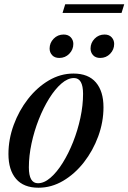

<svg xmlns="http://www.w3.org/2000/svg" viewBox="-20 -867 601 898"><path d="M323.5 -523Q393 -523 428.5 -481.5Q464 -440 464 -365.5Q464 -296.5 439.5 -229.5Q415 -162.5 372.5 -108Q330 -53.5 275.2 -21.2Q220.5 11 160 11Q90.5 11 55 -30.5Q19.5 -72 19.5 -146.5Q19.5 -215.5 44 -282.5Q68.5 -349.5 111 -404Q153.5 -458.5 208.2 -490.8Q263 -523 323.5 -523ZM157.5 -10Q186.5 -10 216.2 -35.8Q246 -61.5 273.2 -105.2Q300.5 -149 322 -203.2Q343.5 -257.5 356 -315.8Q368.5 -374 368.5 -428Q368.5 -502 326 -502Q297 -502 267.2 -476.2Q237.5 -450.5 210.2 -406.8Q183 -363 161.5 -308.8Q140 -254.5 127.5 -196.2Q115 -138 115 -84Q115 -10 157.5 -10ZM257.5 -596Q235.5 -596 223.8 -609Q212 -622 212 -640Q212 -666.5 231 -686Q250 -705.5 277.5 -705.5Q299 -705.5 311 -692.5Q323 -679.5 323 -661.5Q323 -635 304 -615.5Q285 -596 257.5 -596ZM448.5 -596Q427 -596 415.2 -609Q403.5 -622 403.5 -640Q403.5 -666.5 422.5 -686Q441.5 -705.5 469 -705.5Q490.5 -705.5 502.2 -692.5Q514 -679.5 514 -661.5Q514 -635 495.2 -615.5Q476.5 -596 448.5 -596ZM272.5 -806.5 285 -847H561L548.5 -806.5Z"/></svg>

Font: Newsreader Display Medium
Style: Italic
Weight: 500
Italic angle: -17°
Designer: Hugues Gentile
Foundry: Production Type
Version: Version 1.001